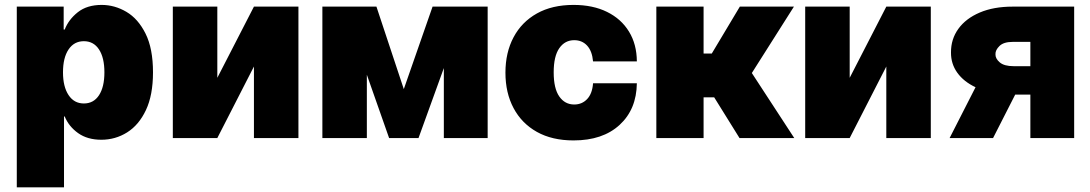

<svg xmlns="http://www.w3.org/2000/svg" viewBox="-20 -573 4523 797"><path d="M49.7 204.5V-545.5H244.3V-450.3H248.6Q264.6 -491.8 302.9 -522.2Q341.3 -552.6 402 -552.6Q456 -552.6 504.8 -523.8Q553.6 -495 584.3 -433.2Q615.1 -371.4 615.1 -272.7Q615.1 -178.3 585.8 -116.1Q556.5 -54 507.6 -23.4Q458.8 7.1 400.6 7.1Q343 7.1 304.3 -20.4Q265.6 -47.9 248.6 -89.5H245.7V204.5ZM241.5 -272.7Q241.5 -213.1 264.6 -178.3Q287.6 -143.5 328.1 -143.5Q368.6 -143.5 391 -177.7Q413.4 -212 413.4 -272.7Q413.4 -333.5 391 -367.7Q368.6 -402 328.1 -402Q287.6 -402 264.6 -367.7Q241.5 -333.5 241.5 -272.7Z M882.1 -250 1034.1 -545.5H1218.8V0H1034.1V-296.9L882.1 0H697.4V-545.5H882.1Z M1656.2 -203.1 1775.6 -545.5H2004.3V0H1822.4V-290.5L1717.3 0H1595.2L1502.8 -262.8V0H1318.2V-545.5H1542.6Z M2360.8 9.9Q2272 9.9 2208.8 -25.4Q2145.6 -60.7 2111.9 -124.1Q2078.1 -187.5 2078.1 -271.3Q2078.1 -355.1 2111.9 -418.5Q2145.6 -481.9 2208.8 -517.2Q2272 -552.6 2360.8 -552.6Q2441.1 -552.6 2499.8 -523.6Q2558.6 -494.7 2590.9 -441.9Q2623.2 -389.2 2623.6 -318.2H2441.8Q2437.9 -361.2 2417.1 -383.7Q2396.3 -406.2 2363.6 -406.2Q2324.9 -406.2 2301.7 -373Q2278.4 -339.8 2278.4 -272.7Q2278.4 -205.6 2301.7 -172.4Q2324.9 -139.2 2363.6 -139.2Q2396 -139.2 2417.3 -161.8Q2438.6 -184.3 2441.8 -227.3H2623.6Q2622.2 -119 2552 -54.5Q2481.9 9.9 2360.8 9.9Z M2704.5 0V-545.5H2900.6V-350.9H2934.7L3051.1 -545.5H3275.6L3100.9 -269.9L3277 0H3049.7L2944.6 -169H2900.6V0Z M3507.1 -250 3659.1 -545.5H3843.8V0H3659.1V-296.9L3507.1 0H3322.4V-545.5H3507.1Z M4257.1 0V-180.4H4194.2L4102.3 0H3921.9L4029.5 -210.9Q3980.5 -234 3953.8 -271.1Q3927.2 -308.2 3927.6 -355.1Q3927.2 -410.5 3958.3 -453.5Q3989.3 -496.4 4047.1 -521Q4104.8 -545.5 4183.2 -545.5H4438.9V0ZM4257.1 -298.3V-399.1H4183.2Q4146.3 -399.1 4128.9 -382.1Q4111.5 -365.1 4112.2 -348Q4111.5 -329.9 4130 -314.1Q4148.4 -298.3 4187.5 -298.3Z"/></svg>

Font: Inter UI Black
Style: Regular
Weight: 900
Designer: Rasmus Andersson
Foundry: rsms
Version: 3.2;8d6f07862